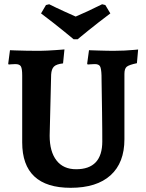

<svg xmlns="http://www.w3.org/2000/svg" viewBox="-20 -884 697 916"><path d="M317.1 12Q201.7 12 143.8 -42.3Q85.9 -96.7 85.9 -204.5V-524.2Q85.9 -556.7 79.6 -567.4Q73.3 -578.2 53 -578.2Q44.9 -578.2 33 -577.2Q21.2 -576.2 21.2 -576.2L19.2 -580.2L27.6 -644.5Q27.6 -644.5 51.5 -643.5Q75.3 -642.5 108.4 -642Q141.4 -641.5 169.4 -641.5Q185 -641.5 205.1 -642.6Q225.1 -643.6 244.1 -644.9Q263 -646.2 275.3 -647.2Q287.5 -648.3 287.5 -648.3L280.8 -581.6Q248.8 -578 237.2 -566.2Q225.6 -554.5 224 -528.2L216.9 -236.5Q216.9 -160.5 249.6 -118.5Q282.2 -76.6 343.3 -76.6Q405.5 -76.6 436.8 -109.9Q468 -143.3 468 -209Q468 -229.1 467.8 -266.8Q467.5 -304.4 466.9 -348.4Q466.4 -392.3 465.6 -432.4Q464.8 -472.6 464.6 -498.4Q464.3 -524.2 464.3 -524.2Q463.2 -557.4 457.1 -567.8Q451.1 -578.2 432.3 -578.2Q424.2 -578.2 411.2 -577.2Q398.3 -576.2 398.3 -576.2L395.8 -580.2L404.6 -644.5Q404.6 -644.5 417.1 -644Q429.5 -643.5 448.4 -643Q467.3 -642.5 487.1 -642Q506.8 -641.5 520.8 -641.5Q546.8 -641.5 573.8 -642.8Q600.8 -644.2 619.9 -646Q639 -647.8 639 -647.8L633.2 -582.5Q595.6 -574.7 584.6 -565.6Q573.6 -556.5 573.6 -531.4V-219.7Q573.6 -107.5 507.5 -47.8Q441.4 12 317.1 12ZM331 -696.8Q331 -696.8 317.4 -708.2Q303.8 -719.6 280.8 -738.1Q257.9 -756.6 230.4 -778.2Q203 -799.7 175.8 -820L199.3 -860L214.6 -863.7Q249.2 -846.4 284.7 -830.3Q320.2 -814.1 341.1 -805Q363 -814.1 397.3 -830Q431.6 -845.9 467.2 -863.7L482.5 -860L506.4 -820Q479.3 -799.7 451.6 -778.2Q424 -756.6 401 -738.1Q378 -719.6 364.4 -708.2Q350.8 -696.8 350.8 -696.8Z"/></svg>

Font: Alegreya
Style: Regular
Weight: 400
Designer: Juan Pablo del Peral
Foundry: Huerta Tipografica
Version: Version 2.009